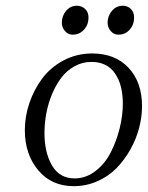

<svg xmlns="http://www.w3.org/2000/svg" viewBox="-20 -637 511 664"><path d="M65.9 -187Q65.9 -233.9 81.5 -280.3Q97.2 -326.7 125.7 -365.2Q154.3 -403.8 199.7 -428Q245.1 -452.1 298.8 -452.1Q378.4 -452.1 424.8 -402.3Q471.2 -352.5 471.2 -270Q471.2 -233.4 461.2 -194.8Q451.2 -156.2 430.9 -120.1Q410.6 -84 383.1 -55.7Q355.5 -27.3 316.9 -10.3Q278.3 6.8 234.9 6.8Q158.2 6.8 112.1 -48.3Q65.9 -103.5 65.9 -187ZM133.8 -176.8Q133.8 -109.4 159.9 -64.7Q186 -20 237.8 -20Q276.9 -20 309.8 -45.2Q342.8 -70.3 362.8 -109.6Q382.8 -148.9 393.8 -193.1Q404.8 -237.3 404.8 -278.8Q404.8 -344.2 377.4 -383.5Q350.1 -422.9 295.9 -422.9Q264.6 -422.9 237.5 -407.7Q210.4 -392.6 191.7 -367.7Q172.9 -342.8 159.7 -310.8Q146.5 -278.8 140.1 -244.6Q133.8 -210.4 133.8 -176.8ZM193.8 -558.1Q193.8 -582 208.7 -599.6Q223.6 -617.2 246.1 -617.2Q262.2 -617.2 274.2 -606.2Q286.1 -595.2 286.1 -576.2Q286.1 -551.8 270.5 -534.4Q254.9 -517.1 231 -517.1Q215.3 -517.1 204.6 -529.8Q193.8 -542.5 193.8 -558.1ZM352.1 -558.1Q352.1 -582 367.2 -599.6Q382.3 -617.2 404.8 -617.2Q420.9 -617.2 432.4 -606.2Q443.8 -595.2 443.8 -576.2Q443.8 -551.8 428.5 -534.4Q413.1 -517.1 389.2 -517.1Q373.5 -517.1 362.8 -529.8Q352.1 -542.5 352.1 -558.1Z"/></svg>

Font: Dehuti Alt
Style: Italic
Weight: 400
Version: Version 1.2